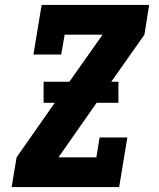

<svg xmlns="http://www.w3.org/2000/svg" viewBox="-20 -755 640 775"><path d="M27 0 47 -120 201 -340H156V-425H260L394 -615H241L227 -535H115L148 -735H582L563 -615L429 -425H458V-340H370L216 -120H369L382 -200H494L461 0Z"/></svg>

Font: Iosevka Etoile Heavy
Style: Italic
Weight: 900
Italic angle: -9°
Designer: Belleve Invis
Foundry: Belleve Invis
Version: Version 22.1.2; ttfautohint (v1.8.4)